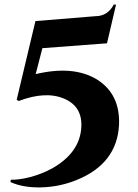

<svg xmlns="http://www.w3.org/2000/svg" viewBox="-20 -755 594 829"><path d="M442 -568 163 -547 134 -435Q298 -474 400 -411Q499 -348 494 -217Q486 -48 309 23Q237 52 158 54Q80 56 25 31L27 21Q61 22 109 10Q162 -4 207 -29Q324 -96 331 -204Q337 -295 257 -329Q177 -363 61 -319L52 -324L133 -664L391 -685Q445 -685 471 -735H481Z"/></svg>

Font: Cinzel Bold(RUS BY LYAJKA)
Style: Regular
Weight: 700
Designer: Natanael Gama
Version: Version 1.001;PS 001.001;hotconv 1.0.56;makeotf.lib2.0.21325